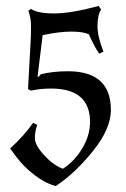

<svg xmlns="http://www.w3.org/2000/svg" viewBox="-20 -509 424 644"><path d="M83 -375Q84 -392 84 -421Q84 -450 75 -473L84 -479Q106 -464 162 -464Q218 -464 311 -489L319 -477Q307 -458 307 -422Q307 -386 327 -336L313 -329Q298 -349 278 -394Q259 -403 218.5 -403Q178 -403 123 -391L106 -252L109 -251L117 -260Q158 -270 208 -270Q352 -270 352 -140Q352 -77 291.5 -2Q231 73 167 115Q132 106 95 77.5Q58 49 34 16L14 -11Q62 -55 91 -97L105 -90Q97 -69 97 -45.5Q97 -22 128.5 12Q160 46 191 57Q230 32 256 -11.5Q282 -55 282 -100Q282 -212 151 -212Q116 -212 84 -205L74 -210Z"/></svg>

Font: Almendra
Style: Italic
Weight: 400
Italic angle: -12°
Designer: Ana Sanfelippo
Foundry: Ana Sanfelippo
Version: Version 1.004